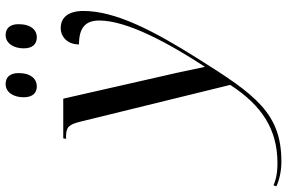

<svg xmlns="http://www.w3.org/2000/svg" viewBox="-339 -592 1021 683"><g transform="rotate(-90 171.5 -250.5)"><path d="M381 -630C405 -630 427 -650 427 -695C427 -727 411 -741 388 -741C359 -741 341 -712 341 -677C341 -644 357 -630 381 -630ZM206 -630C231 -630 253 -650 253 -695C253 -727 237 -741 214 -741C184 -741 167 -712 167 -677C167 -644 183 -630 206 -630ZM-62 240C110 240 176 148 305 -58C406 -218 474 -352 474 -464C474 -518 451 -545 413 -545C383 -545 355 -522 355 -480C413 -480 440 -458 440 -408C440 -309 360 -162 276 -33H275C268 -69 242 -187 230 -237L162 -536H21L19 -526H28C62 -526 70 -515 80 -476L211 58C139 169 54 226 -67 226C-108 226 -130 219 -146 212L-150 222C-127 233 -94 240 -62 240Z"/></g></svg>

Font: Noto Serif Display SemiCondensed
Style: Italic
Weight: 400
Width: 4
Italic angle: -12°
Designer: Monotype Design Team
Foundry: Monotype Imaging Inc.
Version: Version 2.009